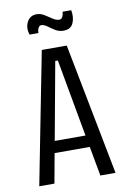

<svg xmlns="http://www.w3.org/2000/svg" viewBox="-93 -892 617 947"><g transform="rotate(-10 216.0 -419.0)"><path d="M25 0 154 -660H279L407 0H331L304 -148H128L101 0ZM210 -595 139 -207H293L223 -595ZM276 -735Q254 -735 235.5 -746.5Q217 -758 201.5 -769.5Q186 -781 172 -781Q163 -781 157.5 -770Q152 -759 152 -745H108Q96 -780 111 -809Q126 -838 159 -838Q179 -838 197.5 -826.5Q216 -815 233 -803.5Q250 -792 265 -792Q276 -792 281.5 -802.5Q287 -813 288 -828H331Q338 -791 325.5 -763Q313 -735 276 -735Z"/></g></svg>

Font: Bricolage Grotesque 12pt Condensed Light
Style: Regular
Weight: 300
Width: 3
Designer: Mathieu Triay
Foundry: Atelier Triay
Version: Version 1.001; ttfautohint (v1.8.4.7-5d5b);gftools[0.9.33.de